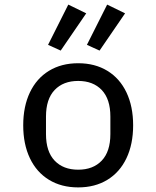

<svg xmlns="http://www.w3.org/2000/svg" viewBox="-20 -803 680 835"><path d="M81 -258Q81 -340 110 -401Q139 -462 193 -495Q247 -528 320 -528Q393 -528 447 -495Q501 -462 530 -401Q559 -340 559 -258Q559 -176 530 -115Q501 -54 447 -21Q393 12 320 12Q247 12 193 -21Q139 -54 110 -115Q81 -176 81 -258ZM320 -65Q385 -65 422.5 -104.5Q460 -144 460 -220V-296Q460 -372 422.5 -411.5Q385 -451 320 -451Q255 -451 217.5 -411.5Q180 -372 180 -296V-220Q180 -144 217.5 -104.5Q255 -65 320 -65ZM244 -583 189 -608 277 -783 355 -745ZM446 -783 524 -745 413 -583 358 -608Z"/></svg>

Font: Writer
Style: Regular
Weight: 400
Monospace: yes
Designer: Mike Abbink, Paul van der Laan, Pieter van Rosmalen
Foundry: Bold Monday
Version: Version 2.001 2020